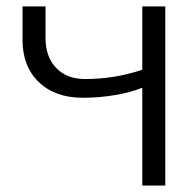

<svg xmlns="http://www.w3.org/2000/svg" viewBox="-20 -575 582 595"><path d="M492.2 -555.2V0H420.9V-303.2Q387.2 -289.1 337.4 -280.5Q287.6 -272 236.8 -272Q150.9 -272 100.3 -320.6Q49.8 -369.1 49.8 -451.2V-555.2H121.1V-457Q121.1 -398.9 154.1 -364.5Q187 -330.1 243.2 -330.1Q335.9 -330.1 420.9 -358.9V-555.2Z"/></svg>

Font: LT Superior
Style: Regular
Weight: 400
Designer: Daniel Lyons
Foundry: LyonsType
Version: Version 1.000